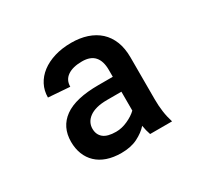

<svg xmlns="http://www.w3.org/2000/svg" viewBox="-93 -834 633 610"><g transform="rotate(-30 223.5 -529.5)"><path d="M301.8 -344.2Q295.9 -360.8 293 -379.4Q277.8 -362.3 253.2 -349.9Q228.5 -337.4 193.4 -337.4Q164.1 -337.4 141.4 -345.2Q118.7 -353 103.3 -367.7Q87.9 -382.3 79.8 -402.8Q71.8 -423.3 71.8 -448.2Q71.8 -502.4 112.5 -531.7Q153.3 -561 237.3 -561H290V-586.4Q290 -618.7 275.1 -635.5Q260.3 -652.3 229.5 -652.3Q195.8 -652.3 176.5 -639.2Q157.2 -626 157.2 -601.1L78.6 -606.9Q78.6 -631.8 89.4 -652.6Q100.1 -673.3 119.9 -688.5Q139.6 -703.6 167.5 -712.2Q195.3 -720.7 229.5 -720.7Q260.7 -720.7 286.6 -712.2Q312.5 -703.6 331.1 -686.8Q349.6 -669.9 359.6 -644.8Q369.6 -619.6 369.6 -585.9V-432.6Q369.6 -408.7 372.6 -387.2Q375.5 -365.7 382.3 -344.2ZM212.4 -404.3Q233.4 -404.3 254.9 -414.1Q276.4 -423.8 290 -437V-506.3H237.8Q215.3 -506.3 199 -502Q182.6 -497.6 172.1 -489.7Q161.6 -481.9 156.5 -471.9Q151.4 -461.9 151.4 -450.2Q151.4 -428.7 166 -416.5Q180.7 -404.3 212.4 -404.3Z"/></g></svg>

Font: Nahid FD
Style: FD
Weight: 400
Foundry: DejaVu fonts team - Redesigned by Saber Rastikerdar
Version: Version 0.3.0